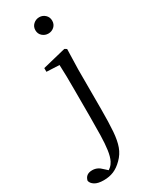

<svg xmlns="http://www.w3.org/2000/svg" viewBox="-340 -823 912 1149"><g transform="rotate(-30 116.0 -248.5)"><path d="M7.9 271Q-32.3 271 -53.8 257.4Q-75.3 243.8 -78.7 224.9Q-69.5 183.9 -24 183.9Q-5.9 183.9 9.8 190.9Q25.6 197.9 42.7 215.4L76.1 245.6V252.4H47.8V242.8Q62.5 234.9 75.9 223.3Q89.4 211.6 98.3 194.2Q111.3 168.3 117.1 126.6Q123 84.8 124.2 28.4Q125.5 -28 125.5 -96V-287.7Q125.5 -338.3 124.9 -379.9Q124.3 -421.6 122.3 -458.9L34.1 -463V-488.6L194.9 -528L209.7 -519.4L205.9 -380.2V-104.3Q205.9 -13.2 201.4 46.9Q196.9 106.9 182.4 146.4Q168 185.8 137.4 215.6Q108.3 244.9 77.3 258Q46.3 271 7.9 271ZM159.6 -655Q136.3 -655 118.7 -670.5Q101.1 -686 101.1 -711.1Q101.1 -735.9 118.7 -751.8Q136.3 -767.7 159.6 -767.7Q182.8 -767.7 200 -751.8Q217.2 -735.9 217.2 -711.1Q217.2 -686 200 -670.5Q182.8 -655 159.6 -655Z"/></g></svg>

Font: Noto Serif TC
Style: Regular
Weight: 200
Designer: Ryoko NISHIZUKA 西塚涼子 (kana & ideographs); Frank Grießhammer (Latin, Greek & Cyrillic); Wenlong ZHANG 张文龙 (bopomofo); San
Foundry: Adobe
Version: Version 2.001;hotconv 1.1.0;makeotfexe 2.6.0